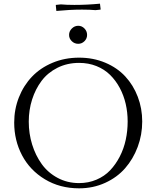

<svg xmlns="http://www.w3.org/2000/svg" viewBox="-20 -1028 857 1056"><path d="M58.1 -354Q58.1 -427.2 84 -492.7Q109.9 -558.1 156 -606.4Q202.1 -654.8 269.3 -682.9Q336.4 -710.9 415 -710.9Q493.2 -710.9 559.1 -683.1Q625 -655.3 669.2 -607.4Q713.4 -559.6 737.8 -495.6Q762.2 -431.6 762.2 -359.9Q762.2 -286.6 737.3 -220Q712.4 -153.3 668.2 -102.8Q624 -52.2 558.1 -22.2Q492.2 7.8 415 7.8Q309.1 7.8 226.8 -42Q144.5 -91.8 101.3 -173.8Q58.1 -255.9 58.1 -354ZM138.2 -358.9Q138.2 -293.5 156.7 -233.4Q175.3 -173.3 209.5 -125.7Q243.7 -78.1 297.1 -49.6Q350.6 -21 415 -21Q466.3 -21 510.5 -39.8Q554.7 -58.6 585.7 -91.3Q616.7 -124 638.9 -167.2Q661.1 -210.4 671.6 -259.3Q682.1 -308.1 682.1 -359.9Q682.1 -409.7 671.4 -456.5Q660.6 -503.4 638.7 -544.4Q616.7 -585.4 585.4 -616.2Q554.2 -647 510.5 -664.6Q466.8 -682.1 415 -682.1Q349.6 -682.1 296.1 -655.3Q242.7 -628.4 208.7 -583.3Q174.8 -538.1 156.5 -480.5Q138.2 -422.9 138.2 -358.9ZM287.1 -996.1V-1001L314.9 -1003.9Q344.7 -1001 389.2 -1001Q460 -1001 529.8 -1007.8L533.2 -980V-975.1L504.9 -972.2Q475.1 -975.1 431.2 -975.1Q365.2 -975.1 290 -967.8ZM459 -835.9Q459 -815.9 444.6 -801.5Q430.2 -787.1 410.2 -787.1Q389.6 -787.1 374.8 -801.5Q359.9 -815.9 359.9 -835.9Q359.9 -856 375 -871.1Q390.1 -886.2 410.2 -886.2Q430.2 -886.2 444.6 -871.3Q459 -856.4 459 -835.9Z"/></svg>

Font: Dihjauti S
Style: Regular
Weight: 400
Designer: T. Christopher White
Version: Version 3.0.0